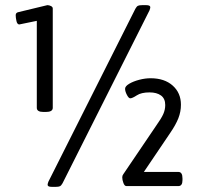

<svg xmlns="http://www.w3.org/2000/svg" viewBox="-20 -723 769 746"><path d="M149 -288Q123 -288 123 -304V-642L55 -628Q47 -628 44 -641Q41 -654 41 -664Q41 -674 52 -676L164 -703Q171 -703 178 -699.5Q185 -696 185 -690V-304Q185 -288 158 -288ZM181 3Q165 3 165 -5Q165 -9 168 -17L506 -689Q511 -698 516 -700.5Q521 -703 533 -703H548Q564 -703 564 -695Q564 -691 561 -683L223 -11Q218 -2 213 0.5Q208 3 197 3ZM471 0Q464 0 459.5 -12Q455 -24 455 -34Q455 -41 459 -46L587 -235Q607 -263 614.5 -280Q622 -297 622 -315Q622 -340 605.5 -352Q589 -364 561 -364Q529 -364 511.5 -352.5Q494 -341 486 -341Q480 -341 473 -354.5Q466 -368 466 -378Q466 -388 482 -397.5Q498 -407 521 -413Q544 -419 565 -419Q619 -419 651 -390.5Q683 -362 683 -316Q683 -289 673 -263.5Q663 -238 641 -206L539 -55H673Q689 -55 689 -30V-23Q689 0 673 0Z"/></svg>

Font: Asap Semi Condensed Medium
Style: Regular
Weight: 500
Width: 4
Designer: Pablo Cosgaya
Foundry: Omnibus-Type
Version: Version 3.001; ttfautohint (v1.8.4.7-5d5b)